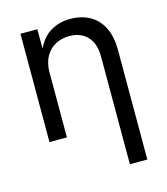

<svg xmlns="http://www.w3.org/2000/svg" viewBox="-112 -637 810 929"><g transform="rotate(-15 293.0 -173.0)"><path d="M162.6 -324.2V0H75.2V-542.5H159.7L160.2 -411.1H146.5Q171.4 -485.8 217.5 -517.8Q263.7 -549.8 325.2 -549.8Q380.4 -549.8 422.1 -527.1Q463.9 -504.4 487.3 -458.7Q510.7 -413.1 510.7 -343.8V204.1H423.3V-336.4Q423.3 -399.9 390.4 -435.3Q357.4 -470.7 300.3 -470.7Q261.2 -470.7 230 -453.9Q198.7 -437 180.7 -404.3Q162.6 -371.6 162.6 -324.2Z"/></g></svg>

Font: Inter 16pt
Style: Regular
Weight: 400
Version: Version 4.001;git-66647c0bb